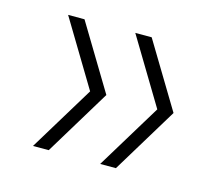

<svg xmlns="http://www.w3.org/2000/svg" viewBox="-68 -543 640 566"><g transform="rotate(15 252.5 -260.0)"><path d="M123 -60H75L196 -259L75 -460H125L245 -261ZM328 -60H280L401 -259L280 -460H330L450 -261Z"/></g></svg>

Font: PT Root UI Light
Style: Regular
Weight: 300
Designer: Vitaly Kuzmin
Foundry: ParaType Ltd.
Version: Version 2.000G